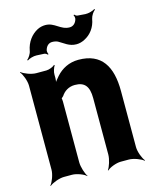

<svg xmlns="http://www.w3.org/2000/svg" viewBox="-117 -839 763 944"><g transform="rotate(-15 264.5 -366.5)"><path d="M265 -423C315 -423 336 -397 336 -337V-50C336 -26 324 11 314 24L316 26C327 14 362 0 386 0H427C451 0 488 14 501 26L503 24C491 11 477 -26 477 -50V-336C477 -460 432 -538 314 -538C266 -538 228 -517 201 -487C192 -477 178 -460 173 -450L177 -448C181 -459 183 -478 182 -493V-498C181 -511 189 -534 195 -542L192 -545C186 -537 163 -528 149 -528H97C73 -528 36 -542 23 -554L21 -552C33 -539 47 -502 47 -478V-50C47 -26 33 11 21 24L23 26C36 14 73 0 97 0H138C162 0 198 14 209 26L210 24C200 11 188 -26 188 -50V-359C188 -362 187 -378 185 -379L183 -375C185 -374 194 -383 196 -385C210 -407 234 -423 265 -423ZM201 -745C188 -745 173 -742 160 -735C128 -718 103 -686 95 -643C93 -628 80 -609 71 -602L74 -599C83 -606 106 -613 121 -612L161 -610C167 -609 174 -604 176 -601L180 -603C177 -607 175 -617 176 -623C181 -643 194 -656 212 -656C223 -656 233 -654 241 -650C267 -636 288 -614 326 -614C340 -614 355 -618 368 -625C400 -641 425 -672 432 -715C435 -730 448 -749 457 -755L455 -759C446 -752 421 -745 406 -746L367 -749C361 -749 354 -755 352 -758L348 -756C351 -752 353 -742 352 -736C347 -716 333 -703 315 -703C268 -703 249 -745 201 -745Z"/></g></svg>

Font: Asimov
Style: EdgeNar
Weight: 500
Designer: Google
Version: Version 2.000980: 2014